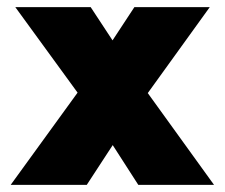

<svg xmlns="http://www.w3.org/2000/svg" viewBox="-20 -520 632 540"><path d="M10 0 216 -284 358 -500H570L363 -213L224 0ZM369 0 232 -213 23 -500H235L377 -284L582 0Z"/></svg>

Font: Figtree Black
Style: Regular
Weight: 900
Designer: Erik Kennedy
Foundry: Erik Kennedy
Version: Version 2.001;gftools[0.9.30]